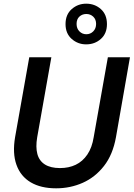

<svg xmlns="http://www.w3.org/2000/svg" viewBox="-20 -1011 726 1043"><path d="M285 12Q202 12 147 -20.5Q92 -53 69.5 -115.5Q47 -178 62 -266L139 -700H259L182 -265Q173 -212 183 -174.5Q193 -137 224 -117.5Q255 -98 306 -98Q354 -98 391.5 -116Q429 -134 454.5 -171.5Q480 -209 489 -266L566 -700H686L610 -266Q593 -171 545 -109.5Q497 -48 429.5 -18Q362 12 285 12ZM448 -770Q403 -770 369.5 -799.5Q336 -829 336 -880Q336 -932 369.5 -961.5Q403 -991 448 -991Q495 -991 528 -961.5Q561 -932 561 -880Q561 -829 528 -799.5Q495 -770 448 -770ZM449 -825Q471 -825 486.5 -840.5Q502 -856 502 -881Q502 -906 486.5 -920.5Q471 -935 449 -935Q427 -935 411.5 -921Q396 -907 396 -881Q396 -856 411.5 -840.5Q427 -825 449 -825Z"/></svg>

Font: DM Sans 28pt SemiBold
Style: Italic
Weight: 600
Italic angle: -10°
Version: Version 4.004;gftools[0.9.30]